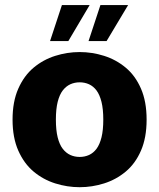

<svg xmlns="http://www.w3.org/2000/svg" viewBox="-20 -741 639 772"><path d="M300.3 11.7Q250.2 11.7 202 -3.6Q153.8 -18.8 115.2 -51Q76.7 -83.2 53.6 -135.3Q30.5 -187.3 30.5 -260Q30.5 -332.7 53.6 -384.7Q76.7 -436.8 115.2 -469Q153.8 -501.2 202 -516.4Q250.2 -531.7 300.3 -531.7Q350.5 -531.7 398.7 -516.4Q446.8 -501.2 485.5 -469Q524.2 -436.8 546.8 -384.7Q569.5 -332.7 569.5 -260Q569.5 -187.3 546.8 -135.3Q524.2 -83.2 485.5 -51Q446.8 -18.8 398.7 -3.6Q350.5 11.7 300.3 11.7ZM300.3 -110Q320.5 -110 337.9 -117.8Q355.3 -125.7 368.1 -142.7Q380.8 -159.7 388.1 -188.7Q395.3 -217.7 395.3 -260Q395.3 -302.3 388.1 -331.3Q380.8 -360.3 368.1 -377.3Q355.3 -394.3 337.9 -402.2Q320.5 -410 300.3 -410Q280.2 -410 262.8 -402.2Q245.5 -394.3 232.3 -377.3Q219.2 -360.3 211.9 -331.3Q204.7 -302.3 204.7 -260Q204.7 -217.7 211.9 -188.7Q219.2 -159.7 232.3 -142.7Q245.5 -125.7 262.8 -117.8Q280.2 -110 300.3 -110ZM181.2 -575.8 229 -720.7H340.5L254.7 -575.8ZM336 -575.8 383.8 -720.7H495.2L408.5 -575.8Z"/></svg>

Font: Murecho Thin
Style: Regular
Weight: 100
Designer: Neil Summerour
Foundry: Positype
Version: Version 1.010